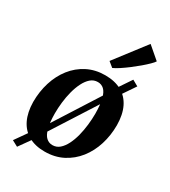

<svg xmlns="http://www.w3.org/2000/svg" viewBox="-223 -974 1021 1153"><g transform="rotate(30 287.5 -398.0)"><path d="M86.5 70.5 45.5 48.5 114.5 -49.5 153 -98 407.5 -497.5 429 -537 490 -627.5 531 -604.5 469 -513 435.5 -470 179.5 -69.5 153.5 -23.5ZM332 -566.5Q399 -566.5 445.5 -540.5Q492 -514.5 516.5 -464.2Q541 -414 541.5 -341Q541.5 -270.5 521.5 -206.5Q501.5 -142.5 462.8 -93.2Q424 -44 368.8 -15.5Q313.5 13 243.5 13Q178 13 131.8 -13.2Q85.5 -39.5 61.2 -89.8Q37 -140 36 -211.5Q36 -283.5 56 -347.5Q76 -411.5 114.5 -460.8Q153 -510 208 -538.2Q263 -566.5 332 -566.5ZM313.5 -509Q285.5 -509 264.2 -490.5Q243 -472 227.5 -441.2Q212 -410.5 202 -372.2Q192 -334 187.5 -293.8Q183 -253.5 183 -216.5Q183.5 -152.5 193.8 -114.8Q204 -77 222.2 -60.5Q240.5 -44 265 -44Q293 -44 314 -62.2Q335 -80.5 350.5 -111.2Q366 -142 375.8 -180.2Q385.5 -218.5 390 -259Q394.5 -299.5 394.5 -337Q394 -401.5 384 -439Q374 -476.5 356.2 -492.8Q338.5 -509 313.5 -509ZM310 -653.5 472.5 -865.5 557 -793Q551 -783 533.2 -765.5Q515.5 -748 490.8 -727Q466 -706 439 -685.5Q412 -665 387.2 -648.8Q362.5 -632.5 345 -625Z"/></g></svg>

Font: Merriweather 24pt
Style: Bold Italic
Weight: 700
Italic angle: -7.8°
Designer: Eben Sorkin
Foundry: Eben Sorkin
Version: Version 2.101